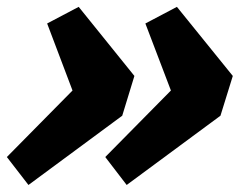

<svg xmlns="http://www.w3.org/2000/svg" viewBox="-26 -541 734 560"><path d="M330.5 -203.5 57 -1.5 -6 -83 185.5 -277 111.5 -472.5 203.5 -521 366 -319.5ZM617 -203.5 343.5 -1.5 281 -83 472.5 -277 398 -472.5 490 -521 653 -319.5Z"/></svg>

Font: Newsreader 6pt
Style: Bold Italic
Weight: 700
Italic angle: -17°
Designer: Hugues Gentile
Foundry: Production Type
Version: Version 1.003; ttfautohint (v1.8.3)